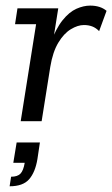

<svg xmlns="http://www.w3.org/2000/svg" viewBox="-20 -426 395 675"><path d="M52.8 0 106.9 -341H32.9L41.4 -396.7H184.8L163.7 -264.1L155.9 -270.2Q176.4 -325.4 199.8 -354.6Q223.3 -383.9 248.5 -395.1Q273.7 -406.3 296.9 -406.3Q332.9 -406.3 354.6 -387.9L328.5 -316.6Q317.1 -328.2 304.1 -333.1Q291.1 -338 275.1 -338Q253.4 -338 229 -323.2Q204.6 -308.5 185.1 -276.1Q165.5 -243.8 156.8 -191L126.4 0ZM13.8 228.9 19 195.3Q41.5 195.3 51.9 184.5Q62.3 173.8 66.9 146.3H26.8L38.5 74.9H120.3L111.5 133.6Q104 179.2 82.6 204Q61.1 228.9 13.8 228.9Z"/></svg>

Font: Rokkitt SemiBold
Style: Italic
Weight: 600
Italic angle: -9°
Designer: Vernon Adams
Foundry: Vernon Adams
Version: Version 3.103